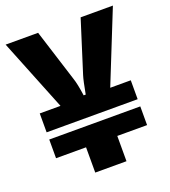

<svg xmlns="http://www.w3.org/2000/svg" viewBox="-132 -784 778 878"><g transform="rotate(-20 257.0 -345.0)"><path d="M378 -341H478V-249H35V-341H136L-4 -690H154L234 -437Q244 -408 252 -350H262Q274 -415 281 -437L361 -690H518ZM35 -214H478V-123H333V0H181V-123H35Z"/></g></svg>

Font: exo2condensed_b
Style: Bold
Weight: 700
Width: 3
Designer: Natanael Gama
Version: Version 1.001;PS 001.001;hotconv 1.0.70;makeotf.lib2.5.58329